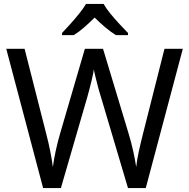

<svg xmlns="http://www.w3.org/2000/svg" viewBox="-20 -964 970 984"><path d="M917 -714 727 0H636L497 -468Q488 -496 480.5 -525.5Q473 -555 467.5 -577.5Q462 -600 461 -609Q460 -596 450 -553.5Q440 -511 427 -465L292 0H201L12 -714H106L217 -278Q229 -232 237.5 -189Q246 -146 251 -108Q256 -147 266 -193Q276 -239 289 -283L415 -714H508L639 -280Q653 -234 663 -188Q673 -142 678 -108Q682 -145 691.5 -188.5Q701 -232 713 -279L823 -714ZM511 -944Q523 -922 545.5 -894.5Q568 -867 592.5 -840.5Q617 -814 636 -795V-784H574Q548 -800 520 -823.5Q492 -847 465 -874Q438 -847 411 -823.5Q384 -800 358 -784H298V-795Q316 -814 340 -840.5Q364 -867 386 -894.5Q408 -922 421 -944Z"/></svg>

Font: Noto Sans
Style: Regular
Weight: 400
Designer: Monotype Design Team
Foundry: Monotype Imaging Inc.
Version: Version 1.902